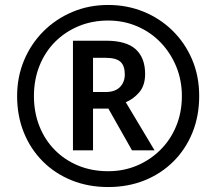

<svg xmlns="http://www.w3.org/2000/svg" viewBox="-20 -744 872 774"><path d="M274.1 -138V-579.9H407Q489 -579.9 527 -545.5Q565 -511 565 -446Q565 -399 541 -371.5Q517 -344 487 -332L603 -138H512.1L417 -306.1H355V-138ZM405 -373Q444 -373 463.5 -393Q483.1 -413 483.1 -444Q483.1 -479 465.5 -495Q448 -511 404 -511H355V-373ZM416 10Q336 10 269 -17Q202 -44 152.5 -93.5Q103 -143 76 -210Q49 -277 49 -357Q49 -433.1 76.5 -499.6Q104 -566.1 154 -616.6Q204 -667 271 -695.5Q338 -724 416 -724Q492 -724 558.5 -697Q625 -670 675.5 -620.5Q726 -571 754.5 -504Q783 -437 783 -357Q783 -277 756 -210Q729 -143 679.5 -93.5Q630 -44 563 -17Q496 10 416 10ZM416 -53.8Q478 -53.8 531.6 -76.3Q585.1 -98.8 626.1 -139.4Q667.2 -179.9 690.2 -235.4Q713.2 -291 713.2 -357Q713.2 -420 690.7 -475.1Q668.2 -530.1 628.2 -572.1Q588.1 -614.1 533.6 -637.6Q479.1 -661.2 416 -661.2Q351.9 -661.2 297.4 -638.7Q242.9 -616.1 202.3 -575.6Q161.8 -535.1 139.3 -479.1Q116.8 -423 116.8 -357Q116.8 -291 138.8 -235.5Q160.8 -180 200.9 -139.4Q240.9 -98.9 295.4 -76.4Q350 -53.8 416 -53.8Z"/></svg>

Font: Noto Sans Hebrew
Style: Regular
Weight: 400
Designer: Monotype Design Team
Foundry: Monotype Imaging Inc.
Version: Version 2.003;January 10, 2023;FontCreator 14.0.0.2877 64-bi